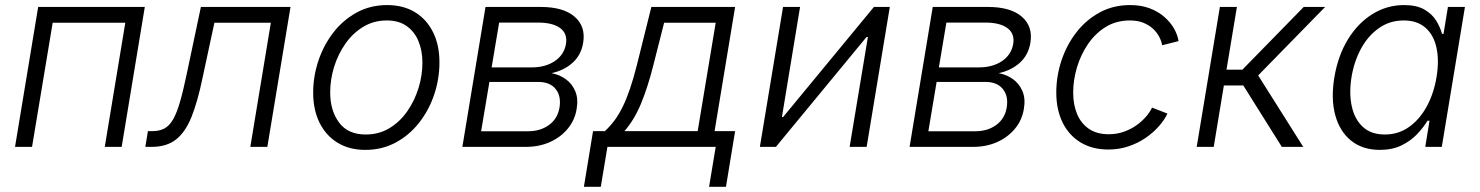

<svg xmlns="http://www.w3.org/2000/svg" viewBox="-20 -573 5773 749"><path d="M544.9 -545.9 454.6 0H388.7L468.8 -484.4H185.5L105 0H38.6L128.9 -545.9Z M546.9 0 557.1 -61.5H574.2Q602.5 -61.5 621.8 -72Q641.1 -82.5 655.5 -107.7Q669.9 -132.8 682.6 -177Q695.3 -221.2 709.5 -289.6L763.7 -545.9H1113.3L1022.9 0H956.5L1036.6 -484.4H816.4L770 -268.6Q751 -176.8 727.3 -117.4Q703.6 -58.1 667 -29.1Q630.4 0 570.8 0Z M1405.3 11.7Q1342.8 11.7 1297.1 -16.1Q1251.5 -43.9 1226.6 -94.2Q1201.7 -144.5 1201.7 -211.4Q1201.7 -275.4 1222.2 -336.4Q1242.7 -397.5 1280.5 -446.3Q1318.4 -495.1 1371.6 -524.2Q1424.8 -553.2 1490.2 -553.2Q1553.2 -553.2 1598.9 -525.4Q1644.5 -497.6 1669.4 -447.3Q1694.3 -397 1694.3 -330.1Q1694.3 -265.1 1673.8 -204.1Q1653.3 -143.1 1615 -94.2Q1576.7 -45.4 1523.4 -16.8Q1470.2 11.7 1405.3 11.7ZM1406.7 -48.3Q1458.5 -48.3 1499.5 -73.2Q1540.5 -98.1 1569.1 -139.4Q1597.7 -180.7 1612.8 -230Q1627.9 -279.3 1627.9 -328.1Q1627.9 -375.5 1612.3 -412.8Q1596.7 -450.2 1565.9 -471.7Q1535.2 -493.2 1488.8 -493.2Q1438 -493.2 1397.2 -468.5Q1356.4 -443.8 1327.6 -402.8Q1298.8 -361.8 1283.4 -312.3Q1268.1 -262.7 1268.1 -212.4Q1268.1 -141.6 1302.7 -95Q1337.4 -48.3 1406.7 -48.3Z M1783.7 0 1874 -545.9H2089.4Q2177.7 -545.9 2221.7 -507.8Q2265.6 -469.7 2254.9 -405.8Q2247.1 -358.4 2213.9 -328.4Q2180.7 -298.3 2131.3 -287.6Q2163.1 -281.7 2187.7 -263.7Q2212.4 -245.6 2224.4 -216.6Q2236.3 -187.5 2229.5 -147.9Q2222.7 -105 2195.3 -71.5Q2168 -38.1 2125.7 -19Q2083.5 0 2030.8 0ZM1856.9 -61H2040.5Q2087.9 -61 2121.6 -85.4Q2155.3 -109.9 2162.6 -153.3Q2169.9 -197.8 2147.7 -225.6Q2125.5 -253.4 2079.6 -253.4H1889.2ZM1897.9 -310.1H2054.2Q2107.9 -310.1 2144.3 -334.7Q2180.7 -359.4 2188 -401.9Q2194.3 -441.9 2165.3 -463.4Q2136.2 -484.9 2079.1 -484.9H1927.2Z M2257.8 155.8 2293.5 -61.5H2339.8Q2360.8 -81.1 2377.9 -104.2Q2395 -127.4 2409.7 -157.5Q2424.3 -187.5 2437.7 -227.1Q2451.2 -266.6 2464.4 -318.8L2521 -545.9H2847.7L2767.6 -61.5H2847.7L2812 155.8H2746.1L2772 0H2349.6L2323.7 155.8ZM2416 -61.5H2701.7L2772 -484.4H2570.8L2528.8 -318.8Q2506.8 -231.9 2480.5 -168.5Q2454.1 -105 2416 -61.5Z M3360.8 0H3294.4L3365.7 -428.7H3360.4L3006.8 0H2944.3L3034.7 -545.9H3101.1L3030.3 -116.2H3034.7L3389.2 -545.9H3451.2Z M3528.3 0 3618.7 -545.9H3834Q3922.4 -545.9 3966.3 -507.8Q4010.3 -469.7 3999.5 -405.8Q3991.7 -358.4 3958.5 -328.4Q3925.3 -298.3 3876 -287.6Q3907.7 -281.7 3932.4 -263.7Q3957 -245.6 3969 -216.6Q3981 -187.5 3974.1 -147.9Q3967.3 -105 3939.9 -71.5Q3912.6 -38.1 3870.4 -19Q3828.1 0 3775.4 0ZM3601.6 -61H3785.2Q3832.5 -61 3866.2 -85.4Q3899.9 -109.9 3907.2 -153.3Q3914.6 -197.8 3892.3 -225.6Q3870.1 -253.4 3824.2 -253.4H3633.8ZM3642.6 -310.1H3798.8Q3852.5 -310.1 3888.9 -334.7Q3925.3 -359.4 3932.6 -401.9Q3939 -441.9 3909.9 -463.4Q3880.9 -484.9 3823.7 -484.9H3671.9Z M4303.7 10.3Q4241.2 10.3 4195.6 -17.3Q4149.9 -44.9 4125.2 -95.2Q4100.6 -145.5 4100.6 -211.9Q4100.6 -275.9 4120.8 -336.9Q4141.1 -397.9 4179 -446.8Q4216.8 -495.6 4269.8 -524.4Q4322.8 -553.2 4388.7 -553.2Q4431.2 -553.2 4464.4 -540.8Q4497.6 -528.3 4521.5 -507.6Q4545.4 -486.8 4559.6 -462.2Q4573.7 -437.5 4577.6 -412.6L4513.7 -396.5Q4511.2 -411.6 4502.7 -428.5Q4494.1 -445.3 4478.8 -460Q4463.4 -474.6 4440.9 -483.9Q4418.5 -493.2 4387.7 -493.2Q4335 -493.2 4294.2 -468.3Q4253.4 -443.4 4224.9 -401.9Q4196.3 -360.4 4181.4 -310.5Q4166.5 -260.7 4166.5 -211.4Q4166.5 -164.6 4181.9 -127.9Q4197.3 -91.3 4228 -70.3Q4258.8 -49.3 4305.2 -49.3Q4337.9 -49.3 4365.7 -59.6Q4393.6 -69.8 4415.3 -85.7Q4437 -101.6 4452.1 -119.6Q4467.3 -137.7 4474.1 -153.3L4534.2 -129.9Q4522.5 -105 4500.5 -80.1Q4478.5 -55.2 4448.5 -34.7Q4418.5 -14.2 4381.8 -2Q4345.2 10.3 4303.7 10.3Z M4648.4 0 4738.8 -545.9H4805.2L4764.6 -301.3H4826.7L5065.9 -545.9H5149.4L4888.2 -278.8L5064 0H4980.5L4830.1 -239.7H4754.4L4714.8 0Z M5362.8 11.7Q5295.9 11.7 5251.2 -23.9Q5206.5 -59.6 5189 -123.5Q5171.4 -187.5 5185.5 -272Q5199.7 -356.4 5238.5 -419.7Q5277.3 -482.9 5334 -518.1Q5390.6 -553.2 5457 -553.2Q5506.8 -553.2 5536.9 -535.6Q5566.9 -518.1 5582.8 -492.2Q5598.6 -466.3 5605.5 -440.9H5611.3L5628.4 -545.9H5694.8L5604.5 0H5540L5556.6 -102.1H5548.8Q5533.2 -76.2 5508.3 -49.8Q5483.4 -23.4 5447.5 -5.9Q5411.6 11.7 5362.8 11.7ZM5382.3 -48.3Q5435.1 -48.3 5476.3 -77.4Q5517.6 -106.4 5545.4 -157Q5573.2 -207.5 5584 -272.5Q5594.7 -337.4 5583.7 -387.2Q5572.8 -437 5540.5 -465.1Q5508.3 -493.2 5456.1 -493.2Q5401.9 -493.2 5359.6 -463.6Q5317.4 -434.1 5290 -384.3Q5262.7 -334.5 5252.4 -272.5Q5242.2 -210 5253.2 -158.9Q5264.2 -107.9 5296.4 -78.1Q5328.6 -48.3 5382.3 -48.3Z"/></svg>

Font: Inter Light
Style: Italic
Weight: 300
Italic angle: -9.3988°
Designer: Rasmus Andersson
Foundry: rsms
Version: Version 4.001;git-66647c0bb